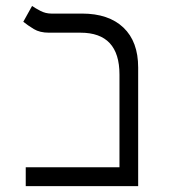

<svg xmlns="http://www.w3.org/2000/svg" viewBox="-20 -632 626 652"><path d="M67.4 0V-64H385.7V-378.9Q385.7 -521 253.4 -521H146Q115.2 -521 94.7 -533.4Q74.2 -545.9 59.1 -558.1L88.9 -611.8Q100.1 -604 117.4 -595Q134.8 -585.9 154.3 -585.9H258.3Q349.1 -585.9 399.2 -538.3Q449.2 -490.7 449.2 -402.8V0Z"/></svg>

Font: CaskaydiaMono NF Light
Style: Regular
Weight: 300
Designer: Aaron Bell
Foundry: Saja Typeworks
Version: Version 2111.001; ttfautohint (v1.8.4);Nerd Fonts 3.1.1